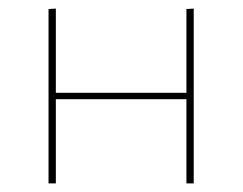

<svg xmlns="http://www.w3.org/2000/svg" viewBox="-20 -427 565 447"><path d="M431 -407V0H414V-196H110V0H93V-406L110 -407V-211H414V-406Z"/></svg>

Font: Ysabeau Infant Thin
Style: Regular
Weight: 200
Designer: Christian Thalmann (Catharsis Fonts)
Version: Version 0.003